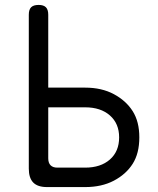

<svg xmlns="http://www.w3.org/2000/svg" viewBox="-20 -760 640 780"><path d="M97 -700Q97 -721 106.5 -730.5Q116 -740 137 -740Q157 -740 166.5 -730.5Q176 -721 176 -700V-404H326Q393 -404 442.5 -377.5Q492 -351 519 -308.5Q546 -266 546 -202Q546 -137 519 -94.5Q492 -52 442.5 -26Q393 0 326 0H171Q133 0 115 -18.5Q97 -37 97 -75ZM176 -117Q176 -98 185.5 -88.5Q195 -79 213 -79H326Q389 -79 426.5 -112Q464 -145 464 -202Q464 -258 426.5 -291Q389 -324 326 -324H176Z"/></svg>

Font: Maple Mono NL Light
Style: Regular
Weight: 300
Monospace: yes
Designer: subframe7536
Version: Version 7.000